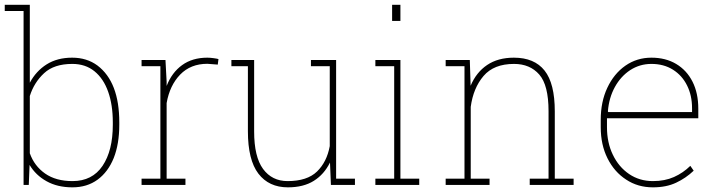

<svg xmlns="http://www.w3.org/2000/svg" viewBox="-24 -782 3035 812"><path d="M282.2 10.3Q219.2 10.3 173.1 -15.4Q127 -41 101.1 -84.5L97.7 0H75.7V-735.4H-3.9V-761.7H102.1V-432.1Q128.4 -481.4 173.3 -509.8Q218.3 -538.1 281.2 -538.1Q343.3 -538.1 388.2 -504.9Q480.5 -435.1 480.5 -264.6V-254.4Q480.5 -173.3 457 -113.8Q433.1 -54.7 388.7 -22.2Q344.2 10.3 282.2 10.3ZM282.7 -16.1Q366.2 -16.1 409.7 -80.6Q453.1 -145 453.1 -254.4V-264.6Q453.1 -338.4 433.6 -393.6Q414.1 -449.2 375.7 -480.5Q337.4 -511.7 281.7 -511.7Q204.6 -511.7 162.4 -472.4Q120.1 -433.1 102.1 -376V-133.8Q121.1 -80.1 166.7 -48.1Q212.4 -16.1 282.7 -16.1Z M760.3 -26.4V0H574.7V-26.4H654.3V-502H574.7V-528.3H675.8L680.7 -436.5V-418.5Q702.6 -475.1 746.1 -506.6Q789.6 -538.1 853 -538.1Q864.3 -538.1 878.7 -536.1Q893.1 -534.2 899.9 -532.2L897 -508.8L853 -512.2Q782.2 -512.2 738 -466.6Q693.8 -420.9 680.7 -346.2V-26.4Z M1193.4 10.3Q1113.3 10.3 1068.8 -47.6Q1024.4 -105.5 1024.4 -227.1V-502H954.6V-528.3H1050.8V-226.1Q1050.8 -118.7 1088.6 -67.4Q1126.5 -16.1 1192.4 -16.1Q1274.9 -16.1 1316.7 -56.6Q1358.4 -97.2 1370.6 -164.1V-502H1291V-528.3H1397.5V-26.4H1477.1V0H1375.5L1371.6 -94.7Q1346.7 -44.4 1303 -17.1Q1259.3 10.3 1193.4 10.3Z M1669.4 -761.7V-693.4H1634.3V-761.7ZM1749 -26.4V0H1563.5V-26.4H1643.1V-502H1563.5V-528.3H1669.4V-26.4Z M2046.4 -26.4V0H1860.8V-26.4H1940.4V-502H1860.8V-528.3H1962.9L1966.3 -419.4Q1990.2 -476.1 2036.1 -507.1Q2082 -538.1 2149.4 -538.1Q2235.8 -538.1 2279.1 -483.6Q2322.3 -429.2 2322.3 -311V-26.4H2401.9V0H2216.3V-26.4H2295.9V-312Q2295.9 -421.9 2256.6 -466.8Q2217.3 -511.7 2149.9 -511.7Q2064.5 -511.7 2021 -460.7Q1977.5 -409.7 1966.8 -330.1V-26.4Z M2737.3 10.3Q2673.3 10.3 2624 -22.5Q2574.2 -54.7 2545.4 -112.1Q2516.6 -169.4 2516.6 -244.1V-275.4Q2516.6 -351.6 2544.4 -410.6Q2572.3 -470.2 2620.8 -504.2Q2669.4 -538.1 2731 -538.1Q2791 -538.1 2835.4 -511.7Q2880.4 -484.9 2904.8 -436.5Q2929.2 -388.2 2929.2 -322.3V-281.7H2543V-244.1Q2543 -178.7 2567.9 -127.4Q2592.8 -75.7 2636.7 -45.9Q2680.7 -16.1 2737.3 -16.1Q2787.6 -16.1 2826.4 -33.4Q2865.2 -50.8 2895.5 -80.6L2909.7 -60.1Q2877 -28.8 2835.4 -9.3Q2793.9 10.3 2737.3 10.3ZM2546.9 -311 2548.3 -308.1H2902.8V-324.2Q2902.8 -378.4 2881.8 -420.4Q2860.8 -462.9 2822 -487.3Q2783.2 -511.7 2731 -511.7Q2681.6 -511.7 2641.1 -485.4Q2601.1 -459 2576.2 -413.6Q2551.3 -368.2 2546.9 -311Z"/></svg>

Font: Battambang Thin
Style: Regular
Weight: 100
Designer: Danh Hong
Version: Version 8.002; ttfautohint (v1.8.3)